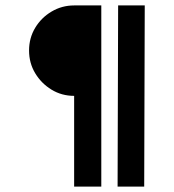

<svg xmlns="http://www.w3.org/2000/svg" viewBox="-20 -687 640 707"><path d="M353 -667V0H253V-334Q207 -334 169.5 -357Q132 -380 109.5 -417.5Q87 -455 87 -501Q87 -547 109.5 -584.5Q132 -622 170 -644.5Q208 -667 253 -667ZM513 -667 511 0H413L415 -667Z"/></svg>

Font: Epunda Sans
Style: Bold
Weight: 700
Designer: Simon Atzbach
Foundry: typofactur
Version: Version 2.204; ttfautohint (v1.8.4.7-5d5b)